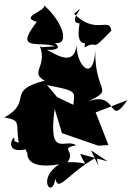

<svg xmlns="http://www.w3.org/2000/svg" viewBox="-35 -811 598 871"><path d="M453 -79 329 -113C356 -43 377 -79 271 -75C311 -129 231 -135 310 -152C262 -187 182 -86 213 -317L246 -207L411 -150L457 -153L399 -301L543 -357C453 -227 504 -405 363 -350C489 -411 395 -383 397 -582C390 -440 316 -504 312 -604C298 -495 200 -579 146 -601C181 -509 98 -482 168 -445C-12 -400 118 -352 -15 -278C63 -264 35 -256 50 -163L30 -171C40 -225 -37 -107 86 -134C65 -154 135 -13 106 -158C72 -114 78 -38 234 -66C129 1 203 95 216 -1C230 67 268 -24 414 -104C385 -98 447 13 378 -129ZM344 -318 326 -289 301 -334 204 -380C250 -341 239 -354 178 -425C374 -387 269 -400 302 -222ZM155 -597C128 -583 271 -572 214 -616C285 -605 249 -716 160 -791C195 -766 45 -736 132 -712C26 -575 141 -626 216 -601ZM349 -596C420 -636 364 -560 470 -672C462 -737 400 -649 301 -749C376 -811 260 -709 326 -705C300 -561 397 -638 350 -621Z"/></svg>

Font: Asimov Silicon
Style: Regular
Weight: 400
Designer: Google
Version: Version 2.000980; 2014